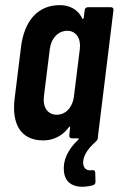

<svg xmlns="http://www.w3.org/2000/svg" viewBox="-20 -539 474 748"><path d="M339 124C321 127 305 120 304 96C303 70 321 41 351 15C356 10 360 5 361 2C362 0 361 -1 361 -3L422 -499C423 -506 419 -511 412 -511H323C316 -511 310 -506 310 -499L306 -469C305 -464 302 -464 300 -468C281 -507 245 -519 213 -519C127 -519 75 -458 62 -357L37 -155C25 -57 60 8 148 8C181 8 219 -4 248 -43C251 -47 254 -47 253 -42L250 -12C249 -5 253 0 260 0H283C287 0 289 3 284 6C242 46 225 88 229 128C235 197 305 193 341 183C348 181 352 177 352 169L351 134C351 126 347 123 339 124ZM201 -92C166 -92 146 -121 151 -163L174 -348C179 -390 207 -419 242 -419C276 -419 296 -390 291 -348L268 -163C263 -121 236 -92 201 -92Z"/></svg>

Font: Barlow Condensed SemiBold
Style: Italic
Weight: 600
Width: 3
Italic angle: -7°
Designer: Jeremy Tribby
Foundry: Tribby Type
Version: Version 1.422;hotconv 1.0.109;makeotfexe 2.5.65596